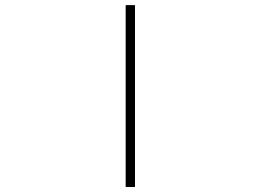

<svg xmlns="http://www.w3.org/2000/svg" viewBox="-20 -746 1040 766"><path d="M481.4 0V-725.6H518.6V0Z"/></svg>

Font: GenEi Gothic M ExtraLight
Style: Regular
Weight: 200
Designer: o_tamon (Modified); [Source Han Sans]
Ryoko NISHIZUKA  (kana & ideographs); Paul D. Hunt (Latin, Greek & Cyrillic); Wenl
Version: Version 1.1a;Original Version 1.004